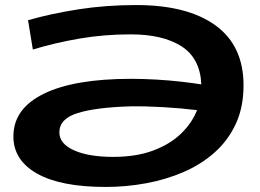

<svg xmlns="http://www.w3.org/2000/svg" viewBox="-20 -730 1029 760"><path d="M399 10Q220 10 126.5 -43Q33 -96 33 -190Q33 -300 153.5 -359Q274 -418 499 -418Q546 -418 598.5 -415Q651 -412 698.5 -406.5Q746 -401 777 -396Q772 -500 698 -547Q624 -594 497 -594Q393 -594 296 -577.5Q199 -561 110 -534L91 -650Q181 -676 290 -693Q399 -710 519 -710Q722 -710 833 -629.5Q944 -549 944 -392Q944 -306 913.5 -240Q883 -174 829.5 -126.5Q776 -79 706.5 -49Q637 -19 558 -4.5Q479 10 399 10ZM215 -206Q215 -161 273 -135Q331 -109 428 -109Q519 -109 586 -134Q653 -159 696.5 -201Q740 -243 760 -294Q695 -302 624 -306Q553 -310 496 -309Q360 -305 287.5 -282.5Q215 -260 215 -206Z"/></svg>

Font: Georama ExtraExtended SemiBold
Style: Italic
Weight: 600
Width: 8
Italic angle: -9°
Designer: Jean-Baptiste Levee
Foundry: Production Type
Version: Version 1.000